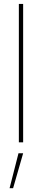

<svg xmlns="http://www.w3.org/2000/svg" viewBox="-20 -748 221 1009"><path d="M101.6 -727.5V0H79.1V-727.5ZM30.3 241.2 77.1 57.6H101.6L48.8 241.2Z"/></svg>

Font: Inter 24pt Thin
Style: Regular
Weight: 250
Designer: Rasmus Andersson
Foundry: rsms
Version: Version 4.001;git-66647c0bb